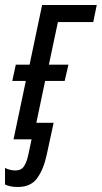

<svg xmlns="http://www.w3.org/2000/svg" viewBox="-54 -556 406 766"><path d="M132 63 160 -66H91L126 -233H204L219 -298H141L177 -468H318L332 -536H114L64 -298H9L-5 -233H49L0 0H72L59 61Q53 90 42 107Q31 124 8 124Q-14 124 -34 114V180Q-14 190 17 190Q69 190 94.5 154.5Q120 119 132 63Z"/></svg>

Font: Noto Sans Display Condensed
Style: Italic
Weight: 400
Width: 3
Designer: Monotype Design team
Foundry: Monotype Imaging Inc.
Version: 1.000